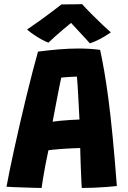

<svg xmlns="http://www.w3.org/2000/svg" viewBox="-20 -903 620 930"><path d="M181.5 7.5Q169 7.5 147 6.8Q125 6 99.8 5.2Q74.5 4.5 50.8 3.5Q27 2.5 11.5 1.5Q17 -29.5 26.8 -77.5Q36.5 -125.5 49.5 -184Q62.5 -242.5 77 -306.2Q91.5 -370 107 -433Q122.5 -496 137 -552.5Q151.5 -609 164 -653Q214.5 -659.5 263.8 -663.8Q313 -668 359.5 -668Q386 -668 412.5 -666.5Q439 -665 465 -661.5Q474.5 -617.5 484.5 -560.5Q494.5 -503.5 504.8 -426.2Q515 -349 525.2 -244.8Q535.5 -140.5 546 -2Q529.5 0 499 2.5Q468.5 5 435.2 6.2Q402 7.5 376 7.5Q375 -7 374.2 -25.5Q373.5 -44 372.5 -65Q371.5 -86 370.8 -107.5Q370 -129 369.5 -149Q369 -169 368.5 -186Q352.5 -185.5 334 -184.8Q315.5 -184 296.8 -182.8Q278 -181.5 261.5 -180.2Q245 -179 232.5 -177.5Q220 -176 214.5 -175Q207 -141 200.5 -106.5Q194 -72 189 -42.2Q184 -12.5 181.5 7.5ZM235 -313.5Q246.5 -315.5 271 -318Q295.5 -320.5 322 -322Q348.5 -323.5 365 -324Q364 -334.5 362.8 -363.8Q361.5 -393 359.5 -427.8Q357.5 -462.5 355.8 -491.8Q354 -521 352.5 -532Q344.5 -532 328.5 -531Q312.5 -530 297.5 -529Q282.5 -528 276.5 -527Q273.5 -512.5 268.2 -486.8Q263 -461 257 -429.5Q251 -398 245.2 -367.8Q239.5 -337.5 235 -313.5ZM377.5 -883Q396.5 -862 423.5 -834.8Q450.5 -807.5 476.5 -783Q502.5 -758.5 517 -746.5Q492 -728.5 464.5 -714.2Q437 -700 415.5 -693Q402.5 -707.5 387.8 -723.5Q373 -739.5 358.5 -755Q344 -770.5 333.2 -782.2Q322.5 -794 318.5 -798.5H332.5Q327.5 -794.5 314.2 -783.8Q301 -773 283.5 -758.2Q266 -743.5 247.8 -727.2Q229.5 -711 214.5 -696.5Q201 -701 181.5 -711.8Q162 -722.5 143 -735.5Q124 -748.5 111 -760Q141 -780 176 -805.2Q211 -830.5 239.2 -852Q267.5 -873.5 277.5 -881.5Q286 -881.5 305.8 -881.8Q325.5 -882 346.2 -882.2Q367 -882.5 377.5 -883Z"/></svg>

Font: Grandstander Thin
Style: Bold
Weight: 700
Version: Version 1.200